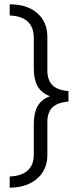

<svg xmlns="http://www.w3.org/2000/svg" viewBox="-20 -722 366 892"><path d="M25 -702Q106 -702 153 -661Q200 -620 200 -551V-395Q200 -350 223.5 -326.5Q247 -303 298 -299V-250Q247 -246 223.5 -223Q200 -200 200 -155V-1Q200 66 153 107.5Q106 149 25 150V98Q79 96 108 70.5Q137 45 137 -3V-146Q137 -196 154 -227.5Q171 -259 210 -274V-276Q171 -291 154 -322.5Q137 -354 137 -404V-546Q137 -595 109 -621.5Q81 -648 25 -650Z"/></svg>

Font: Ek Mukta Light
Style: Regular
Weight: 300
Designer: Girish Dalvi and Yashodeep Gholap
Foundry: Ek Type
Version: Version 2.538;PS 1.002;hotconv 16.6.51;makeotf.lib2.5.65220;